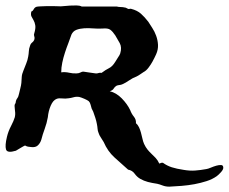

<svg xmlns="http://www.w3.org/2000/svg" viewBox="-20 -534 852 715"><path d="M414.1 -509.8Q421.9 -507.8 429.7 -507.8Q437.5 -507.8 445.3 -505.9Q448.2 -505.9 451.2 -503.9Q454.1 -502 457 -501Q460 -500 462.9 -501Q465.8 -502 468.8 -501Q491.2 -495.1 504.9 -482.9Q518.6 -470.7 532.2 -453.1Q538.1 -443.4 546.9 -430.2Q555.7 -417 561.5 -400.9Q567.4 -384.8 568.4 -367.2Q569.3 -349.6 561.5 -332Q559.6 -327.1 555.7 -319.8Q551.8 -312.5 547.9 -304.7Q542 -293.9 533.2 -282.2Q524.4 -270.5 514.6 -265.6Q506.8 -260.7 501.5 -256.8Q496.1 -252.9 488.3 -249Q474.6 -244.1 461.4 -234.9Q448.2 -225.6 434.6 -219.7Q429.7 -217.8 424.3 -217.3Q418.9 -216.8 414.1 -214.8Q407.2 -210.9 403.3 -204.1Q399.4 -197.3 388.7 -194.3Q413.1 -188.5 433.6 -167.5Q454.1 -146.5 464.8 -124Q469.7 -110.4 478.5 -99.6Q487.3 -88.9 486.3 -75.2Q493.2 -69.3 497.6 -60.1Q502 -50.8 504.9 -40Q507.8 -29.3 510.3 -18.1Q512.7 -6.8 516.6 2Q522.5 14.6 529.3 22.9Q536.1 31.2 543.9 38.6Q551.8 45.9 559.6 54.2Q567.4 62.5 573.2 75.2Q577.1 74.2 579.6 72.8Q582 71.3 586.9 72.3Q601.6 83 619.6 88.9Q637.7 94.7 664.1 98.6Q686.5 102.5 706.5 101.1Q726.6 99.6 748 95.7Q754.9 94.7 765.1 90.3Q775.4 85.9 785.6 83Q795.9 80.1 803.7 80.6Q811.5 81.1 811.5 90.8Q811.5 97.7 802.7 107.4Q793.9 117.2 787.1 122.1Q770.5 133.8 749 140.6Q727.5 147.5 704.1 151.9Q680.7 156.2 656.2 158.2Q631.8 160.2 610.4 161.1Q596.7 161.1 585.4 156.7Q574.2 152.3 565.4 150.4Q545.9 147.5 530.8 143.6Q515.6 139.6 502 131.8Q490.2 125 481.4 112.8Q472.7 100.6 457 97.7Q431.6 75.2 406.2 52.2Q380.9 29.3 366.2 -4.9Q361.3 -13.7 355.5 -22Q349.6 -30.3 346.7 -40Q343.8 -46.9 343.3 -54.7Q342.8 -62.5 340.8 -72.3Q338.9 -83 335 -95.2Q331.1 -107.4 327.1 -118.2Q326.2 -121.1 324.2 -124Q322.3 -127 321.3 -129.9Q319.3 -135.7 317.4 -144Q315.4 -152.3 310.5 -157.2Q305.7 -161.1 294.4 -166Q283.2 -170.9 275.4 -172.9Q264.6 -174.8 254.4 -171.9Q244.1 -168.9 235.4 -168Q222.7 -166 210.9 -167.5Q199.2 -168.9 191.4 -166Q177.7 -161.1 168.9 -140.6Q160.2 -120.1 158.2 -97.7Q154.3 -75.2 146.5 -54.2Q138.7 -33.2 133.8 -13.7Q129.9 -1 121.1 7.3Q112.3 15.6 96.7 13.7Q88.9 12.7 84.5 12.2Q80.1 11.7 73.2 7.8Q68.4 9.8 56.2 17.1Q43.9 24.4 39.1 27.3Q6.8 37.1 2.4 22.5Q-2 7.8 5.9 -24.4Q10.7 -44.9 21 -64.5Q31.2 -84 35.2 -97.7Q37.1 -106.4 36.6 -113.8Q36.1 -121.1 35.2 -127.9Q34.2 -134.8 34.2 -140.1Q34.2 -145.5 38.1 -150.4Q39.1 -161.1 43.9 -167.5Q48.8 -173.8 50.8 -184.6Q52.7 -194.3 55.7 -205.1Q58.6 -215.8 59.6 -225.6Q60.5 -237.3 61 -247.6Q61.5 -257.8 67.4 -271.5Q72.3 -284.2 77.6 -297.4Q83 -310.5 85 -323.2Q86.9 -333 87.4 -343.3Q87.9 -353.5 91.8 -363.3Q93.8 -371.1 100.1 -376Q106.4 -380.9 108.4 -388.7Q109.4 -394.5 107.4 -399.4Q105.5 -404.3 107.4 -409.2Q113.3 -428.7 111.3 -439.9Q109.4 -451.2 105 -458.5Q100.6 -465.8 97.2 -472.7Q93.8 -479.5 96.7 -491.2Q101.6 -492.2 105.5 -499.5Q109.4 -506.8 116.2 -508.8Q120.1 -509.8 130.9 -510.3Q141.6 -510.7 154.3 -511.2Q167 -511.7 178.7 -511.2Q190.4 -510.7 197.3 -510.7Q205.1 -509.8 216.8 -511.2Q228.5 -512.7 241.2 -513.2Q253.9 -513.7 265.1 -513.7Q276.4 -513.7 284.2 -509.8ZM265.6 -260.7Q273.4 -260.7 280.8 -264.6Q288.1 -268.6 294.9 -266.6Q304.7 -264.6 314.5 -263.7Q324.2 -262.7 335.9 -260.7Q340.8 -259.8 345.7 -261.7Q350.6 -263.7 358.4 -262.7Q374 -274.4 386.2 -280.3Q398.4 -286.1 409.2 -303.7Q414.1 -312.5 419.9 -320.8Q425.8 -329.1 427.7 -335Q434.6 -357.4 425.8 -373.5Q417 -389.6 409.2 -402.3Q399.4 -417 390.6 -423.3Q381.8 -429.7 361.3 -427.7Q344.7 -426.8 327.1 -428.2Q309.6 -429.7 293.5 -428.7Q277.3 -427.7 264.6 -422.9Q252 -418 246.1 -405.3Q241.2 -390.6 234.4 -373Q227.5 -355.5 221.7 -337.4Q215.8 -319.3 211.9 -300.8Q208 -282.2 208 -264.6Q222.7 -266.6 237.3 -263.2Q252 -259.8 265.6 -260.7Z"/></svg>

Font: Trade Winds
Style: Regular
Weight: 400
Designer: Squid
Foundry: Font Diner, Inc DBA Sideshow
Version: Version 1.000